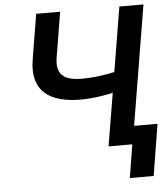

<svg xmlns="http://www.w3.org/2000/svg" viewBox="-60 -780 873 1009"><g transform="rotate(-5 377.0 -275.5)"><path d="M168.7 -727.3 129.6 -490.1C101.9 -326 196.7 -257.8 363.6 -257.8C421.5 -257.8 477.6 -266 533.4 -278.8L486.9 0H612.2L583.8 175.4H709.5L753.6 -95.9H630L734.7 -727.3H607.6L551.1 -386.7C496.4 -374.3 433.2 -366.5 381.4 -366.5C286.2 -366.5 240.4 -398.1 256 -490.1L295.1 -727.3Z"/></g></svg>

Font: Margiela Sans Semi Bold
Style: Italic
Weight: 600
Italic angle: -9.39999°
Designer: Stefan Endress, Andreas Faust
Version: Version 1.100;FEAKit 1.0